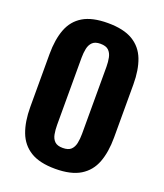

<svg xmlns="http://www.w3.org/2000/svg" viewBox="-150 -919 877 1029"><g transform="rotate(20 288.0 -404.5)"><path d="M287 11Q198 11 146 -21Q94 -53 71.5 -112.5Q49 -172 49 -255V-557Q49 -640 71.5 -699Q94 -758 146 -789Q198 -820 287 -820Q377 -820 429.5 -788.5Q482 -757 504.5 -698.5Q527 -640 527 -557V-255Q527 -172 504.5 -112.5Q482 -53 429.5 -21Q377 11 287 11ZM287 -108Q319 -108 334 -122.5Q349 -137 354 -161.5Q359 -186 359 -214V-597Q359 -625 354 -649Q349 -673 334 -687.5Q319 -702 287 -702Q257 -702 242 -687.5Q227 -673 222 -649Q217 -625 217 -597V-214Q217 -186 221.5 -161.5Q226 -137 241 -122.5Q256 -108 287 -108Z"/></g></svg>

Font: Oswald SemiBold
Style: Regular
Weight: 600
Designer: Vernon Adams
Foundry: Vernon Adams
Version: Version 4.100; ttfautohint (v1.8.1.43-b0c9)